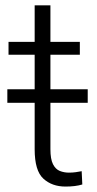

<svg xmlns="http://www.w3.org/2000/svg" viewBox="-20 -684 362 714"><path d="M306.2 -352.1V-301.8H167.5V-128.9Q167.5 -92.3 177 -73.5Q186.5 -54.7 202.4 -48.3Q218.3 -42 236.3 -42Q249.5 -42 261.7 -43.7Q273.9 -45.4 283.7 -47.4L286.1 2Q260.7 9.8 223.6 9.8Q173.3 9.8 141.1 -19.8Q108.9 -49.3 108.9 -128.9V-301.8H7.3V-352.1H108.9V-480.5H11.7V-528.3H108.9V-664.1H167.5V-528.3H276.9V-480.5H167.5V-352.1Z"/></svg>

Font: Vazirmatn RD FD ExtraLight
Style: Regular
Weight: 200
Designer: Saber Rastikerdar
Foundry: Saber Rastikerdar
Version: Version 33.003